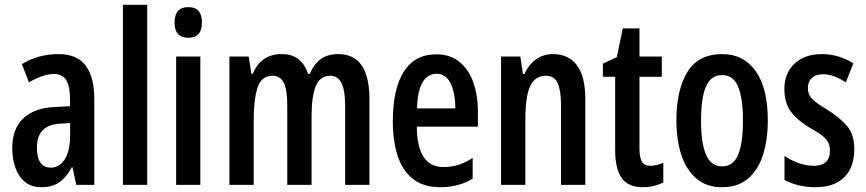

<svg xmlns="http://www.w3.org/2000/svg" viewBox="-20 -780 3653 810"><path d="M227.5 -551.8Q304.7 -551.8 341.3 -503.4Q377.9 -455.1 377.9 -361.8V0H301.8L285.6 -74.7H283.2Q261.2 -33.2 231.2 -11.7Q201.2 9.8 155.3 9.8Q111.8 9.8 84.5 -13.4Q57.1 -36.6 44.4 -74Q31.7 -111.3 31.7 -154.3Q31.7 -236.8 78.4 -280.8Q125 -324.7 210.9 -328.6L275.4 -332V-361.3Q275.4 -416 259.5 -441.9Q243.7 -467.8 208.5 -467.8Q162.1 -467.8 102.1 -432.6L72.3 -509.3Q140.1 -551.8 227.5 -551.8ZM275.9 -260.7 232.9 -258.3Q135.7 -252.4 135.7 -158.2Q135.7 -72.8 194.3 -72.8Q231.4 -72.8 253.7 -109.1Q275.9 -145.5 275.9 -208.5Z M601.1 0H498.5V-759.8H601.1Z M774.9 -750Q832 -750 832 -684.6Q832 -620.6 774.9 -620.6Q716.3 -620.6 716.3 -684.6Q716.3 -750 774.9 -750ZM825.2 -541.5V0H723.1V-541.5Z M1407.2 -551.8Q1538.6 -551.8 1538.6 -360.8V0H1436V-335Q1436 -400.4 1420.2 -430.4Q1404.3 -460.4 1374 -460.4Q1330.1 -460.4 1312.3 -417Q1294.4 -373.5 1294.4 -289.1V0H1191.9V-336.4Q1191.9 -402.3 1176.8 -431.4Q1161.6 -460.4 1130.9 -460.4Q1082.5 -460.4 1066.4 -410.2Q1050.3 -359.9 1050.3 -274.4V0H947.8V-541.5H1029.3L1040.5 -468.8H1046.9Q1062 -508.3 1092.8 -530Q1123.5 -551.8 1167.5 -551.8Q1214.4 -551.8 1241.7 -528.1Q1269 -504.4 1279.3 -468.3H1286.6Q1304.7 -509.8 1333.5 -530.8Q1362.3 -551.8 1407.2 -551.8Z M1820.8 -550.8Q1878.9 -550.8 1917.7 -519.5Q1956.5 -488.3 1976.3 -433.8Q1996.1 -379.4 1996.1 -308.6V-245.6H1738.3Q1739.7 -75.2 1851.1 -75.2Q1882.3 -75.2 1911.9 -84Q1941.4 -92.8 1974.1 -113.8V-25.9Q1914.6 9.8 1837.9 9.8Q1766.6 9.8 1722.2 -25.1Q1677.7 -60.1 1657.5 -122.6Q1637.2 -185.1 1637.2 -267.6Q1637.2 -403.8 1683.3 -477.3Q1729.5 -550.8 1820.8 -550.8ZM1822.3 -468.8Q1784.7 -468.8 1763.2 -433.6Q1741.7 -398.4 1739.3 -322.8H1900.9Q1900.9 -385.7 1881.3 -427.2Q1861.8 -468.8 1822.3 -468.8Z M2313 -551.8Q2378.9 -551.8 2414.1 -504.4Q2449.2 -457 2449.2 -363.8V0H2346.7V-337.4Q2346.7 -398.4 2332.5 -429.4Q2318.4 -460.4 2283.7 -460.4Q2236.8 -460.4 2216.6 -416.7Q2196.3 -373 2196.3 -272.9V0H2093.8V-541.5H2175.3L2186 -467.8H2192.9Q2210 -507.3 2241 -529.5Q2272 -551.8 2313 -551.8Z M2724.1 -80.6Q2750 -80.6 2778.3 -93.3V-10.3Q2760.3 -1 2738.5 4.4Q2716.8 9.8 2691.9 9.8Q2630.4 9.8 2602.8 -29.1Q2575.2 -67.9 2575.2 -147V-456.1H2523.4V-511.7L2582 -538.6L2607.4 -660.2H2677.7V-541.5H2772V-456.1H2677.7V-153.8Q2677.7 -116.7 2687.7 -98.6Q2697.8 -80.6 2724.1 -80.6Z M3219.2 -272Q3219.2 -191.4 3199.2 -127.7Q3179.2 -64 3136.5 -27.1Q3093.8 9.8 3025.4 9.8Q2960.4 9.8 2917.7 -26.9Q2875 -63.5 2854.2 -127Q2833.5 -190.4 2833.5 -272Q2833.5 -399.9 2879.6 -475.8Q2925.8 -551.8 3026.9 -551.8Q3116.7 -551.8 3168 -480Q3219.2 -408.2 3219.2 -272ZM2937.5 -271Q2937.5 -175.8 2958.7 -127Q2980 -78.1 3026.9 -78.1Q3072.8 -78.1 3093.5 -126.2Q3114.3 -174.3 3114.3 -272Q3114.3 -367.2 3093.5 -415.3Q3072.8 -463.4 3026.4 -463.4Q2979.5 -463.4 2958.5 -415.5Q2937.5 -367.7 2937.5 -271Z M3584 -150.9Q3584 -72.8 3541 -31.5Q3498 9.8 3421.4 9.8Q3382.8 9.8 3349.4 1.7Q3315.9 -6.3 3289.6 -20.5V-122.6Q3313.5 -105 3346.7 -92.8Q3379.9 -80.6 3414.1 -80.6Q3481.4 -80.6 3481.4 -146Q3481.4 -173.3 3464.6 -193.1Q3447.8 -212.9 3398.9 -239.3Q3348.6 -268.6 3318.8 -306.2Q3289.1 -343.8 3289.1 -404.3Q3289.1 -471.7 3332 -511.7Q3375 -551.8 3447.3 -551.8Q3483.9 -551.8 3516.6 -541.7Q3549.3 -531.7 3580.1 -513.2L3548.3 -432.6Q3526.4 -447.3 3501.7 -457Q3477.1 -466.8 3451.7 -466.8Q3421.4 -466.8 3404.8 -450.9Q3388.2 -435.1 3388.2 -408.2Q3388.2 -380.9 3405.3 -363.3Q3422.4 -345.7 3471.2 -316.4Q3521 -285.6 3552.5 -249.5Q3584 -213.4 3584 -150.9Z"/></svg>

Font: Open Sans Condensed SemiBold
Style: Regular
Weight: 600
Width: 3
Designer: Monotype Design Team
Foundry: Monotype Imaging Inc.
Version: Version 3.000; ttfautohint (v1.8.4)